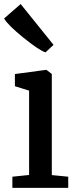

<svg xmlns="http://www.w3.org/2000/svg" viewBox="-23 -905 380 925"><path d="M36.6 0V-53.7L117.2 -62V-468.3L48.8 -489.7V-548.3L198.2 -568.4H200.7L226.6 -548.8V-61.5L305.7 -53.7V0ZM195.8 -652.8Q163.1 -664.1 89.1 -724.1Q15.1 -784.2 -3.4 -815.9L76.2 -885.3H76.7L234.9 -689L196.3 -652.8Z"/></svg>

Font: HaufeMerriweather
Style: Regular
Weight: 400
Designer: Eben Sorkin ( eben@eyebytes.com )
Foundry: Eben Sorkin
Version: Version 1.56